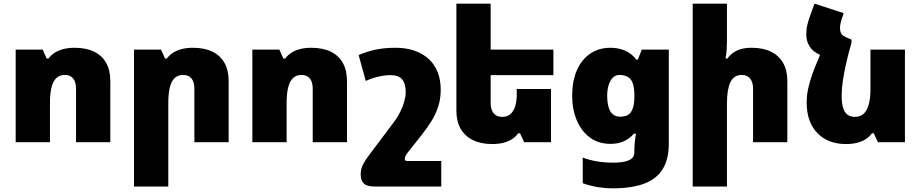

<svg xmlns="http://www.w3.org/2000/svg" viewBox="-20 -780 5050 1053"><path d="M66 0V-508H214L236 -459H246Q261 -479 282 -492Q303 -505 330 -511.5Q357 -518 389 -518Q453 -518 496.5 -496.5Q540 -475 562.5 -434.5Q585 -394 585 -336V0H397V-295Q397 -330 381.5 -349.5Q366 -369 335 -369Q306 -369 288 -351Q270 -333 262 -299Q254 -265 254 -216V0Z M715 243V-508H863L885 -459H895Q910 -479 931 -492Q952 -505 979 -511.5Q1006 -518 1038 -518Q1102 -518 1145.5 -496.5Q1189 -475 1211.5 -434.5Q1234 -394 1234 -336V0H1046V-295Q1046 -330 1030.5 -349.5Q1015 -369 984 -369Q955 -369 937 -351Q919 -333 911 -299Q903 -265 903 -216V243Z M1364 0V-508H1512L1534 -459H1544Q1559 -479 1580 -492Q1601 -505 1628 -511.5Q1655 -518 1687 -518Q1751 -518 1794.5 -496.5Q1838 -475 1860.5 -434.5Q1883 -394 1883 -336V0H1695V-295Q1695 -330 1679.5 -349.5Q1664 -369 1633 -369Q1604 -369 1586 -351Q1568 -333 1560 -299Q1552 -265 1552 -216V0Z M2400 243H2035Q1993 243 1975.5 226.5Q1958 210 1958 176Q1958 160 1962 145Q1966 130 1975.5 113.5Q1985 97 2001 75L2143 -114Q2161 -138 2175 -166.5Q2189 -195 2197 -223Q2205 -251 2205 -273Q2205 -323 2185 -345.5Q2165 -368 2122 -368Q2092 -368 2055 -359.5Q2018 -351 1986 -336L1947 -478Q1985 -495 2034.5 -506.5Q2084 -518 2148 -518Q2225 -518 2281 -490.5Q2337 -463 2367 -411.5Q2397 -360 2397 -288Q2397 -239 2384 -197.5Q2371 -156 2348.5 -119.5Q2326 -83 2298 -47L2216 57Q2211 63 2205.5 73Q2200 83 2200 91Q2200 97 2203 100Q2206 103 2216 103H2400Z M3002 -292V0H2855L2832 -49H2822Q2808 -29 2787 -16Q2766 -3 2739 3.5Q2712 10 2680 10Q2617 10 2573 -12Q2529 -34 2506 -74.5Q2483 -115 2483 -173V-760H2671V-213Q2671 -179 2687 -159Q2703 -139 2734 -139Q2764 -139 2781.5 -156Q2799 -173 2806.5 -200.5Q2814 -228 2814 -260V-292ZM2572 -508H3015V-368H2572Z M3338 253Q3301 253 3260.5 246.5Q3220 240 3176 225V84Q3212 98 3253.5 105Q3295 112 3343 112Q3382 112 3407.5 106Q3433 100 3446 88Q3459 76 3459 57V46Q3459 23 3461.5 -1Q3464 -25 3468 -47H3457Q3432 -19 3401 -5Q3370 9 3328 9Q3262 9 3215 -26Q3168 -61 3143 -121Q3118 -181 3118 -255Q3118 -335 3143.5 -394Q3169 -453 3216.5 -485.5Q3264 -518 3328 -518Q3370 -518 3406.5 -503Q3443 -488 3470 -453H3478L3500 -508H3648V7Q3648 92 3615 146.5Q3582 201 3513.5 227Q3445 253 3338 253ZM3384 -140Q3399 -140 3413 -144.5Q3427 -149 3437 -161Q3447 -173 3453 -194.5Q3459 -216 3459 -249V-258Q3459 -299 3450.5 -323Q3442 -347 3423.5 -358Q3405 -369 3376 -369Q3357 -369 3342 -355Q3327 -341 3318.5 -315Q3310 -289 3310 -254Q3310 -200 3327 -170Q3344 -140 3384 -140Z M3967 -760V-560Q3967 -536 3965.5 -509.5Q3964 -483 3959 -459H3969Q3984 -479 4003 -492Q4022 -505 4046.5 -511.5Q4071 -518 4102 -518Q4165 -518 4208.5 -496.5Q4252 -475 4275 -434.5Q4298 -394 4298 -336V0H4110V-295Q4110 -330 4093.5 -349.5Q4077 -369 4048 -369Q4005 -369 3986 -329.5Q3967 -290 3967 -216V243H3779V-760Z M4478 -480 4650 -563V-546Q4643 -522 4634 -487.5Q4625 -453 4616.5 -413.5Q4608 -374 4602 -333Q4596 -292 4596 -255Q4596 -212 4604.5 -186.5Q4613 -161 4629.5 -150Q4646 -139 4669 -139Q4699 -139 4717.5 -157Q4736 -175 4745 -209Q4754 -243 4754 -292V-508H4943V0H4795L4772 -49H4762Q4748 -29 4727 -16Q4706 -3 4679 3.5Q4652 10 4620 10Q4520 10 4462 -51Q4404 -112 4404 -218Q4404 -257 4413 -297Q4422 -337 4435 -373Q4448 -409 4460 -437Q4472 -465 4478 -480ZM4650 -563 4484 -476 4475 -480Q4438 -497 4420 -525.5Q4402 -554 4402 -591Q4402 -621 4408 -644.5Q4414 -668 4421 -688L4447 -760L4607 -708L4596 -675Q4593 -665 4590 -652.5Q4587 -640 4587 -627Q4587 -604 4596 -592.5Q4605 -581 4640 -567Z"/></svg>

Font: Noto Sans Armenian Black
Style: Regular
Weight: 900
Version: Version 2.007